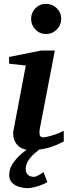

<svg xmlns="http://www.w3.org/2000/svg" viewBox="-20 -760 350 988"><path d="M294.9 -663.1Q294.9 -630.9 272 -607.9Q249 -585 216.8 -585Q184.6 -585 162.4 -607.9Q140.1 -630.9 140.1 -663.1Q140.1 -695.3 162.4 -717.8Q184.6 -740.2 216.8 -740.2Q249 -740.2 272 -717.8Q294.9 -695.3 294.9 -663.1ZM308.1 -32.2Q263.2 -8.3 222.9 2Q182.6 12.2 139.2 12.2Q102.5 12.2 81.3 -3.4Q60.1 -19 52.5 -42.7Q44.9 -66.4 49.8 -90.8L112.8 -422.9L26.9 -432.1V-466.8L191.9 -500H262.2L185.1 -99.1Q181.6 -81.1 183.8 -67.1Q186 -53.2 204.1 -53.2Q209.5 -53.2 227.3 -57.4Q245.1 -61.5 267.3 -69.3Q289.6 -77.1 308.1 -86.9ZM223.6 176.8Q204.6 189 173.3 198.5Q142.1 208 122.6 208Q101.1 208 79.1 201.7Q57.1 195.3 42.2 180.4Q27.3 165.5 27.3 140.1Q27.3 110.4 44.4 83.7Q61.5 57.1 86.2 35.2Q110.8 13.2 134.3 -1H197.3Q179.2 11.2 159.4 28.1Q139.6 44.9 126 65.9Q112.3 86.9 112.3 110.8Q112.3 129.9 124.3 139.9Q136.2 149.9 154.3 149.9Q164.1 149.9 181.2 140.4Q198.2 130.9 203.6 125Z"/></svg>

Font: Charis
Style: Bold Italic
Weight: 700
Italic angle: -11°
Designer: Walt Agee, Miriam Martin, Annie Olsen, Victor Gaultney, Lorna Priest, Alan Ward, Bob Hallissy, Martin Hosken, Sharon Cor
Foundry: SIL Global
Version: Version 7.000